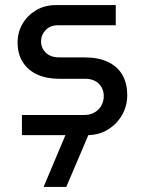

<svg xmlns="http://www.w3.org/2000/svg" viewBox="-20 -530 567 753"><path d="M66 0V-79H310Q334 -79 351.5 -89.5Q369 -100 378 -117Q387 -134 387 -153Q387 -171 379 -186.5Q371 -202 354.5 -211.5Q338 -221 315 -221H212Q163 -221 126.5 -237.5Q90 -254 69.5 -286Q49 -318 49 -364Q49 -403 68 -436Q87 -469 121 -489.5Q155 -510 199 -510H434V-431H208Q177 -431 159 -412Q141 -393 141 -367Q141 -342 159.5 -323.5Q178 -305 212 -305H310Q365 -305 402.5 -287.5Q440 -270 459.5 -237Q479 -204 479 -156Q479 -115 459 -79.5Q439 -44 403.5 -22Q368 0 321 0ZM151 203 245 -20H335L240 203Z"/></svg>

Font: MuseoModerno Thin
Style: Regular
Weight: 400
Version: Version 1.003